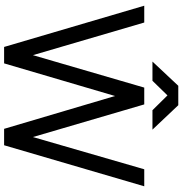

<svg xmlns="http://www.w3.org/2000/svg" viewBox="4 -914 910 959"><g transform="rotate(90 459.5 -435.0)"><path d="M288 -741H384L457 -816L531 -741H628L506 -870H409ZM826 -700 665 -144 502 -700H418L256 -144L93 -700H9L215 0H297L460 -554L624 0H706L911 -700Z"/></g></svg>

Font: Unageo
Style: Regular
Weight: 400
Designer: Richard Sepsi
Foundry: Richard Sepsi
Version: Version 2.000